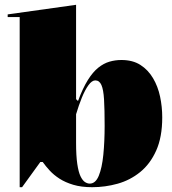

<svg xmlns="http://www.w3.org/2000/svg" viewBox="-20 -765 716 800"><path d="M62 15V-694H12V-705L297 -745V-352L305 -344Q325 -398 346 -431.5Q367 -465 389.5 -483Q412 -501 436 -508Q460 -515 486 -515Q533 -515 565 -494.5Q597 -474 617.5 -439.5Q638 -405 647 -362.5Q656 -320 656 -276Q656 -194 631 -138Q606 -82 564 -48Q522 -14 470 0.5Q418 15 364 15Q319 15 285.5 5Q252 -5 228 -20.5Q204 -36 187 -54.5Q170 -73 158 -90H148L72 15ZM354 0Q378 0 391.5 -32.5Q405 -65 410.5 -120Q416 -175 416 -241Q416 -309 413.5 -350.5Q411 -392 402.5 -411Q394 -430 377 -430Q363 -430 348.5 -410Q334 -390 321 -358Q308 -326 297 -289V-170Q297 -116 302 -82Q307 -48 315.5 -30.5Q324 -13 334 -6.5Q344 0 354 0Z"/></svg>

Font: Kalnia
Style: Bold
Weight: 700
Designer: Frida Medrano
Foundry: Frida Medrano
Version: Version 1.105